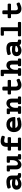

<svg xmlns="http://www.w3.org/2000/svg" viewBox="2651 -3334 694 6036"><g transform="rotate(-90 2998.0 -316.0)"><path d="M497.6 -282.7V-141.6Q497.6 -122.1 505.9 -111.1Q514.2 -100.1 529.8 -100.1H544.9Q556.6 -100.1 563 -95.9Q569.3 -91.8 572.5 -81.1Q575.7 -70.3 575.7 -49.8Q575.7 -29.3 572.5 -18.6Q569.3 -7.8 563 -3.9Q556.6 0 544.9 0H490.2Q460 0 436.8 -12.5Q413.6 -24.9 401.4 -51.8Q362.8 -22 319.8 -5.6Q276.9 10.7 231.4 10.7Q176.3 10.7 136.2 -8.1Q96.2 -26.9 75 -61.8Q53.7 -96.7 53.7 -144Q53.7 -212.4 102.1 -250Q150.4 -287.6 237.3 -287.6Q302.2 -287.6 375.5 -272.9V-287.1Q375.5 -319.8 355 -335.4Q334.5 -351.1 282.7 -351.1Q253.9 -351.1 218.5 -344Q183.1 -336.9 148.4 -325.2Q140.1 -322.8 134.3 -322.8Q122.1 -322.8 112.5 -331.8Q103 -340.8 95.2 -362.3Q87.9 -383.8 87.9 -397.5Q87.9 -422.4 110.4 -430.7Q153.8 -446.3 202.6 -454.1Q251.5 -461.9 294.4 -461.9Q401.9 -461.9 449.7 -415.5Q497.6 -369.1 497.6 -282.7ZM179.7 -139.2Q179.7 -116.2 197 -104.2Q214.4 -92.3 247.1 -92.3Q280.8 -92.3 313.7 -105.7Q346.7 -119.1 375.5 -142.6V-173.8Q311 -187 249.5 -187Q215.3 -187 197.5 -174.8Q179.7 -162.6 179.7 -139.2Z M1103.5 -420.4V-100.1H1141.1Q1152.8 -100.1 1159.2 -96.2Q1165.5 -92.3 1168.7 -81.5Q1171.9 -70.8 1171.9 -50.3Q1171.9 -29.8 1168.7 -19Q1165.5 -8.3 1159.2 -4.2Q1152.8 0 1141.1 0H1031.7Q1015.1 0 1008.1 -7.1Q1001 -14.2 1001 -30.8V-101.6Q936.5 10.7 839.8 10.7Q795.4 10.7 762 -8.8Q728.5 -28.3 710.4 -64.2Q692.4 -100.1 692.4 -148.4V-351.1H654.8Q643.1 -351.1 636.7 -355.2Q630.4 -359.4 627.2 -370.1Q624 -380.9 624 -401.4Q624 -421.9 627.2 -432.6Q630.4 -443.4 636.7 -447.3Q643.1 -451.2 654.8 -451.2H783.7Q800.3 -451.2 807.4 -444.1Q814.5 -437 814.5 -420.4V-177.2Q814.5 -139.2 827.6 -119.6Q840.8 -100.1 871.6 -100.1Q899.9 -100.1 925.3 -123.8Q950.7 -147.5 966.1 -187Q981.4 -226.6 981.4 -271.5V-351.1H929.2Q917.5 -351.1 911.1 -355.2Q904.8 -359.4 901.6 -370.1Q898.4 -380.9 898.4 -401.4Q898.4 -421.9 901.6 -432.6Q904.8 -443.4 911.1 -447.3Q917.5 -451.2 929.2 -451.2H1072.8Q1089.4 -451.2 1096.4 -444.1Q1103.5 -437 1103.5 -420.4Z M1723.6 -615.2Q1735.8 -610.8 1741.9 -602.8Q1748 -594.7 1748 -581.1Q1748 -568.4 1743.2 -550.8Q1737.3 -529.3 1728.8 -520Q1720.2 -510.7 1708.5 -510.7Q1702.6 -510.7 1694.3 -513.2Q1632.3 -532.2 1585.9 -532.2Q1522.9 -532.2 1522.9 -451.2V-421.9H1674.8Q1691.9 -421.9 1698.7 -410.6Q1705.6 -399.4 1705.6 -369.1Q1705.6 -338.9 1698.7 -327.9Q1691.9 -316.9 1674.8 -316.9H1522.9V-100.1H1660.2Q1671.9 -100.1 1678.2 -95.9Q1684.6 -91.8 1687.7 -81.1Q1690.9 -70.3 1690.9 -49.8Q1690.9 -29.3 1687.7 -18.6Q1684.6 -7.8 1678.2 -3.9Q1671.9 0 1660.2 0H1311.5Q1299.8 0 1293.5 -3.9Q1287.1 -7.8 1283.9 -18.6Q1280.8 -29.3 1280.8 -49.8Q1280.8 -70.3 1283.9 -81.1Q1287.1 -91.8 1293.5 -95.9Q1299.8 -100.1 1311.5 -100.1H1400.9V-316.9H1311.5Q1294.4 -316.9 1287.6 -327.9Q1280.8 -338.9 1280.8 -369.1Q1280.8 -399.4 1287.6 -410.6Q1294.4 -421.9 1311.5 -421.9H1400.9V-457.5Q1400.9 -548.3 1445.6 -595.7Q1490.2 -643.1 1575.2 -643.1Q1649.4 -643.1 1723.6 -615.2Z M2337.4 -210.9Q2337.4 -194.3 2330.3 -187.5Q2323.2 -180.7 2306.6 -180.7H1993.2Q2002.4 -141.6 2033 -120.8Q2063.5 -100.1 2110.4 -100.1Q2186 -100.1 2274.4 -127Q2280.3 -128.9 2286.1 -128.9Q2296.9 -128.9 2304.7 -119.1Q2312.5 -109.4 2318.8 -85.9Q2323.7 -67.9 2323.7 -55.2Q2323.7 -42.5 2318.1 -35.4Q2312.5 -28.3 2299.8 -23.9Q2251 -7.8 2200.2 1.5Q2149.4 10.7 2100.6 10.7Q2026.4 10.7 1972.7 -19.5Q1918.9 -49.8 1890.9 -103.3Q1862.8 -156.7 1862.8 -225.6Q1862.8 -293.9 1892.1 -347.7Q1921.4 -401.4 1976.6 -431.6Q2031.7 -461.9 2105.5 -461.9Q2179.7 -461.9 2231.9 -429.9Q2284.2 -397.9 2310.8 -341.1Q2337.4 -284.2 2337.4 -210.9ZM1995.1 -275.9H2210Q2201.7 -311.5 2174.6 -331.3Q2147.5 -351.1 2105.5 -351.1Q2016.1 -351.1 1995.1 -275.9Z M2915.5 -302.7V-100.1H2953.1Q2964.8 -100.1 2971.2 -95.9Q2977.5 -91.8 2980.7 -81.1Q2983.9 -70.3 2983.9 -49.8Q2983.9 -29.3 2980.7 -18.6Q2977.5 -7.8 2971.2 -3.9Q2964.8 0 2953.1 0H2770.5Q2758.8 0 2752.4 -3.9Q2746.1 -7.8 2742.9 -18.6Q2739.7 -29.3 2739.7 -49.8Q2739.7 -70.3 2742.9 -81.1Q2746.1 -91.8 2752.4 -95.9Q2758.8 -100.1 2770.5 -100.1H2793.5V-273.9Q2793.5 -312 2780.3 -331.5Q2767.1 -351.1 2736.3 -351.1Q2708 -351.1 2682.6 -327.4Q2657.2 -303.7 2641.8 -264.2Q2626.5 -224.6 2626.5 -179.7V-100.1H2649.4Q2661.1 -100.1 2667.5 -95.9Q2673.8 -91.8 2677 -81.1Q2680.2 -70.3 2680.2 -49.8Q2680.2 -29.3 2677 -18.6Q2673.8 -7.8 2667.5 -3.9Q2661.1 0 2649.4 0H2466.8Q2455.1 0 2448.7 -3.9Q2442.4 -7.8 2439.2 -18.6Q2436 -29.3 2436 -49.8Q2436 -70.3 2439.2 -81.1Q2442.4 -91.8 2448.7 -95.9Q2455.1 -100.1 2466.8 -100.1H2504.4V-351.1H2457Q2445.3 -351.1 2439 -355Q2432.6 -358.9 2429.4 -369.6Q2426.3 -380.4 2426.3 -400.9Q2426.3 -421.4 2429.4 -432.1Q2432.6 -442.9 2439 -447Q2445.3 -451.2 2457 -451.2H2576.2Q2592.8 -451.2 2599.9 -444.1Q2606.9 -437 2606.9 -420.4V-349.6Q2671.4 -461.9 2768.1 -461.9Q2812.5 -461.9 2845.9 -442.4Q2879.4 -422.9 2897.5 -387Q2915.5 -351.1 2915.5 -302.7Z M3292.5 -559.6V-421.9H3473.6Q3490.7 -421.9 3497.6 -410.6Q3504.4 -399.4 3504.4 -369.1Q3504.4 -338.9 3497.6 -327.9Q3490.7 -316.9 3473.6 -316.9H3292.5V-181.2Q3292.5 -100.1 3355.5 -100.1Q3377.9 -100.1 3408 -110.1Q3438 -120.1 3478 -138.2Q3488.8 -142.6 3495.1 -142.6Q3505.4 -142.6 3514.2 -134Q3522.9 -125.5 3530.8 -106Q3539.6 -84 3539.6 -70.3Q3539.6 -59.6 3534.4 -52.5Q3529.3 -45.4 3519 -40Q3418.5 10.7 3344.7 10.7Q3259.8 10.7 3215.1 -36.6Q3170.4 -84 3170.4 -174.8V-316.9H3076.2Q3059.1 -316.9 3052.2 -327.9Q3045.4 -338.9 3045.4 -369.1Q3045.4 -399.4 3052.2 -410.6Q3059.1 -421.9 3076.2 -421.9H3170.4V-559.6Q3170.4 -576.2 3185.3 -583.3Q3200.2 -590.3 3234.9 -590.3Q3257.8 -590.3 3270.3 -587.2Q3282.7 -584 3287.6 -577.6Q3292.5 -571.3 3292.5 -559.6Z M3820.8 -609.9V-372.6Q3879.4 -461.9 3962.4 -461.9Q4006.8 -461.9 4040.3 -442.4Q4073.7 -422.9 4091.8 -387Q4109.9 -351.1 4109.9 -302.7V-100.1H4147.5Q4159.2 -100.1 4165.5 -95.9Q4171.9 -91.8 4175 -81.1Q4178.2 -70.3 4178.2 -49.8Q4178.2 -29.3 4175 -18.6Q4171.9 -7.8 4165.5 -3.9Q4159.2 0 4147.5 0H3964.8Q3953.1 0 3946.8 -3.9Q3940.4 -7.8 3937.3 -18.6Q3934.1 -29.3 3934.1 -49.8Q3934.1 -70.3 3937.3 -81.1Q3940.4 -91.8 3946.8 -95.9Q3953.1 -100.1 3964.8 -100.1H3987.8V-273.9Q3987.8 -312 3974.6 -331.5Q3961.4 -351.1 3930.7 -351.1Q3902.3 -351.1 3877 -327.4Q3851.6 -303.7 3836.2 -264.2Q3820.8 -224.6 3820.8 -179.7V-100.1H3843.8Q3855.5 -100.1 3861.8 -95.9Q3868.2 -91.8 3871.3 -81.1Q3874.5 -70.3 3874.5 -49.8Q3874.5 -29.3 3871.3 -18.6Q3868.2 -7.8 3861.8 -3.9Q3855.5 0 3843.8 0H3661.1Q3649.4 0 3643.1 -3.9Q3636.7 -7.8 3633.5 -18.6Q3630.4 -29.3 3630.4 -49.8Q3630.4 -70.3 3633.5 -81.1Q3636.7 -91.8 3643.1 -95.9Q3649.4 -100.1 3661.1 -100.1H3698.7V-540.5H3651.4Q3639.6 -540.5 3633.3 -544.4Q3627 -548.3 3623.8 -559.1Q3620.6 -569.8 3620.6 -590.3Q3620.6 -610.8 3623.8 -621.6Q3627 -632.3 3633.3 -636.5Q3639.6 -640.6 3651.4 -640.6H3790Q3806.6 -640.6 3813.7 -633.5Q3820.8 -626.5 3820.8 -609.9Z M4694.8 -282.7V-141.6Q4694.8 -122.1 4703.1 -111.1Q4711.4 -100.1 4727.1 -100.1H4742.2Q4753.9 -100.1 4760.3 -95.9Q4766.6 -91.8 4769.8 -81.1Q4772.9 -70.3 4772.9 -49.8Q4772.9 -29.3 4769.8 -18.6Q4766.6 -7.8 4760.3 -3.9Q4753.9 0 4742.2 0H4687.5Q4657.2 0 4634 -12.5Q4610.8 -24.9 4598.6 -51.8Q4560.1 -22 4517.1 -5.6Q4474.1 10.7 4428.7 10.7Q4373.5 10.7 4333.5 -8.1Q4293.5 -26.9 4272.2 -61.8Q4251 -96.7 4251 -144Q4251 -212.4 4299.3 -250Q4347.7 -287.6 4434.6 -287.6Q4499.5 -287.6 4572.8 -272.9V-287.1Q4572.8 -319.8 4552.2 -335.4Q4531.7 -351.1 4480 -351.1Q4451.2 -351.1 4415.8 -344Q4380.4 -336.9 4345.7 -325.2Q4337.4 -322.8 4331.5 -322.8Q4319.3 -322.8 4309.8 -331.8Q4300.3 -340.8 4292.5 -362.3Q4285.2 -383.8 4285.2 -397.5Q4285.2 -422.4 4307.6 -430.7Q4351.1 -446.3 4399.9 -454.1Q4448.7 -461.9 4491.7 -461.9Q4599.1 -461.9 4647 -415.5Q4694.8 -369.1 4694.8 -282.7ZM4377 -139.2Q4377 -116.2 4394.3 -104.2Q4411.6 -92.3 4444.3 -92.3Q4478 -92.3 4511 -105.7Q4543.9 -119.1 4572.8 -142.6V-173.8Q4508.3 -187 4446.8 -187Q4412.6 -187 4394.8 -174.8Q4377 -162.6 4377 -139.2Z M5159.7 -609.9V-100.1H5296.9Q5308.6 -100.1 5314.9 -95.9Q5321.3 -91.8 5324.5 -81.1Q5327.6 -70.3 5327.6 -49.8Q5327.6 -29.3 5324.5 -18.6Q5321.3 -7.8 5314.9 -3.9Q5308.6 0 5296.9 0H4904.3Q4892.6 0 4886.2 -3.9Q4879.9 -7.8 4876.7 -18.6Q4873.5 -29.3 4873.5 -49.8Q4873.5 -70.3 4876.7 -81.1Q4879.9 -91.8 4886.2 -95.9Q4892.6 -100.1 4904.3 -100.1H5037.6V-540.5H4923.8Q4912.1 -540.5 4905.8 -544.4Q4899.4 -548.3 4896.2 -559.1Q4893.1 -569.8 4893.1 -590.3Q4893.1 -610.8 4896.2 -621.6Q4899.4 -632.3 4905.8 -636.5Q4912.1 -640.6 4923.8 -640.6H5128.9Q5145.5 -640.6 5152.6 -633.5Q5159.7 -626.5 5159.7 -609.9Z M5690.9 -559.6V-421.9H5872.1Q5889.2 -421.9 5896 -410.6Q5902.8 -399.4 5902.8 -369.1Q5902.8 -338.9 5896 -327.9Q5889.2 -316.9 5872.1 -316.9H5690.9V-181.2Q5690.9 -100.1 5753.9 -100.1Q5776.4 -100.1 5806.4 -110.1Q5836.4 -120.1 5876.5 -138.2Q5887.2 -142.6 5893.6 -142.6Q5903.8 -142.6 5912.6 -134Q5921.4 -125.5 5929.2 -106Q5938 -84 5938 -70.3Q5938 -59.6 5932.9 -52.5Q5927.7 -45.4 5917.5 -40Q5816.9 10.7 5743.2 10.7Q5658.2 10.7 5613.5 -36.6Q5568.8 -84 5568.8 -174.8V-316.9H5474.6Q5457.5 -316.9 5450.7 -327.9Q5443.8 -338.9 5443.8 -369.1Q5443.8 -399.4 5450.7 -410.6Q5457.5 -421.9 5474.6 -421.9H5568.8V-559.6Q5568.8 -576.2 5583.7 -583.3Q5598.6 -590.3 5633.3 -590.3Q5656.2 -590.3 5668.7 -587.2Q5681.2 -584 5686 -577.6Q5690.9 -571.3 5690.9 -559.6Z"/></g></svg>

Font: Courier Prime
Style: Bold
Weight: 700
Designer: Alan Dague-Greene, Quote-Unquote Apps
Foundry: Quote-Unquote Apps
Version: Version 3.018